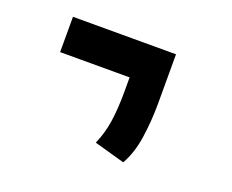

<svg xmlns="http://www.w3.org/2000/svg" viewBox="-72 -700 731 606"><g transform="rotate(20 293.0 -397.5)"><path d="M387.2 -208.5 284.7 -237.3Q302.2 -277.3 308.3 -320.3Q314.5 -363.3 314.5 -419.9V-467.3H81.1V-585.9H427.2V-419.9Q427.2 -363.3 418.9 -306.2Q410.6 -249 387.2 -208.5Z"/></g></svg>

Font: Cascadia Code SemiBold
Style: Regular
Weight: 600
Monospace: yes
Designer: Aaron Bell
Foundry: Saja Typeworks
Version: Version 2404.023; ttfautohint (v1.8.4)